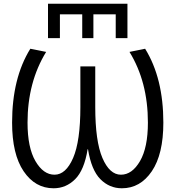

<svg xmlns="http://www.w3.org/2000/svg" viewBox="-20 -1002 943 1032"><path d="M302 -925V-797H238V-982H665V-797H602V-925H482V-797H422V-925ZM451 -200Q433 -88 384 -39Q335 10 268 10Q169 10 107 -81.5Q45 -173 45 -343Q45 -582 143 -740L228 -723Q128 -560 128 -343Q128 -209 170.5 -136Q213 -63 273 -63Q334 -63 373 -153Q412 -243 412 -427V-645H492V-427Q492 -243 530.5 -153Q569 -63 630 -63Q690 -63 732.5 -136Q775 -209 775 -343Q775 -562 676 -723L760 -740Q858 -582 858 -343Q858 -173 796 -81.5Q734 10 635 10Q568 10 519.5 -39Q471 -88 453 -200Z"/></svg>

Font: M PLUS 1p
Style: Regular
Weight: 400
Version: Version 1.062